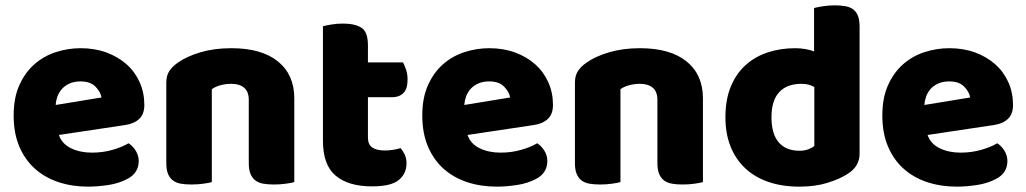

<svg xmlns="http://www.w3.org/2000/svg" viewBox="-20 -681 3833 717"><path d="M309 16Q250 16 199.5 -0.5Q149 -17 111.5 -50Q74 -83 52.5 -133Q31 -183 31 -250Q31 -316 52.5 -363.5Q74 -411 109 -441.5Q144 -472 189 -486.5Q234 -501 281 -501Q334 -501 377.5 -485Q421 -469 452.5 -441Q484 -413 501.5 -374Q519 -335 519 -289Q519 -255 500 -237Q481 -219 447 -214L200 -177Q211 -144 245 -127.5Q279 -111 323 -111Q364 -111 400.5 -121.5Q437 -132 460 -146Q476 -136 487 -118Q498 -100 498 -80Q498 -35 456 -13Q424 4 384 10Q344 16 309 16ZM281 -377Q257 -377 239.5 -369Q222 -361 211 -348.5Q200 -336 194.5 -320.5Q189 -305 188 -289L359 -317Q356 -337 337 -357Q318 -377 281 -377Z M909 -308Q909 -339 891.5 -353.5Q874 -368 844 -368Q824 -368 804.5 -363Q785 -358 771 -348V-1Q761 2 739.5 5Q718 8 695 8Q673 8 655.5 5Q638 2 626 -7Q614 -16 607.5 -31.5Q601 -47 601 -72V-372Q601 -399 612.5 -416Q624 -433 644 -447Q678 -471 729.5 -486Q781 -501 844 -501Q957 -501 1018 -451.5Q1079 -402 1079 -314V-1Q1069 2 1047.5 5Q1026 8 1003 8Q981 8 963.5 5Q946 2 934 -7Q922 -16 915.5 -31.5Q909 -47 909 -72Z M1354 -167Q1354 -141 1370.5 -130Q1387 -119 1417 -119Q1432 -119 1448 -121.5Q1464 -124 1476 -128Q1485 -117 1491.5 -103.5Q1498 -90 1498 -71Q1498 -33 1469.5 -9Q1441 15 1369 15Q1281 15 1233.5 -25Q1186 -65 1186 -155V-583Q1197 -586 1217.5 -589.5Q1238 -593 1261 -593Q1305 -593 1329.5 -577.5Q1354 -562 1354 -512V-448H1485Q1491 -437 1496.5 -420.5Q1502 -404 1502 -384Q1502 -349 1486.5 -333.5Q1471 -318 1445 -318H1354Z M1835 16Q1776 16 1725.5 -0.5Q1675 -17 1637.5 -50Q1600 -83 1578.5 -133Q1557 -183 1557 -250Q1557 -316 1578.5 -363.5Q1600 -411 1635 -441.5Q1670 -472 1715 -486.5Q1760 -501 1807 -501Q1860 -501 1903.5 -485Q1947 -469 1978.5 -441Q2010 -413 2027.5 -374Q2045 -335 2045 -289Q2045 -255 2026 -237Q2007 -219 1973 -214L1726 -177Q1737 -144 1771 -127.5Q1805 -111 1849 -111Q1890 -111 1926.5 -121.5Q1963 -132 1986 -146Q2002 -136 2013 -118Q2024 -100 2024 -80Q2024 -35 1982 -13Q1950 4 1910 10Q1870 16 1835 16ZM1807 -377Q1783 -377 1765.5 -369Q1748 -361 1737 -348.5Q1726 -336 1720.5 -320.5Q1715 -305 1714 -289L1885 -317Q1882 -337 1863 -357Q1844 -377 1807 -377Z M2435 -308Q2435 -339 2417.5 -353.5Q2400 -368 2370 -368Q2350 -368 2330.5 -363Q2311 -358 2297 -348V-1Q2287 2 2265.5 5Q2244 8 2221 8Q2199 8 2181.5 5Q2164 2 2152 -7Q2140 -16 2133.5 -31.5Q2127 -47 2127 -72V-372Q2127 -399 2138.5 -416Q2150 -433 2170 -447Q2204 -471 2255.5 -486Q2307 -501 2370 -501Q2483 -501 2544 -451.5Q2605 -402 2605 -314V-1Q2595 2 2573.5 5Q2552 8 2529 8Q2507 8 2489.5 5Q2472 2 2460 -7Q2448 -16 2441.5 -31.5Q2435 -47 2435 -72Z M2689 -243Q2689 -309 2709 -357.5Q2729 -406 2764.5 -438Q2800 -470 2847.5 -485.5Q2895 -501 2950 -501Q2970 -501 2989 -497.5Q3008 -494 3020 -489V-651Q3030 -654 3052 -657.5Q3074 -661 3097 -661Q3119 -661 3136.5 -658Q3154 -655 3166 -646Q3178 -637 3184 -621.5Q3190 -606 3190 -581V-107Q3190 -60 3146 -32Q3117 -13 3071 1.5Q3025 16 2965 16Q2900 16 2848.5 -2Q2797 -20 2761.5 -54Q2726 -88 2707.5 -135.5Q2689 -183 2689 -243ZM2973 -368Q2919 -368 2890 -337Q2861 -306 2861 -243Q2861 -181 2888 -149.5Q2915 -118 2966 -118Q2984 -118 2998.5 -123.5Q3013 -129 3021 -136V-356Q3001 -368 2973 -368Z M3553 16Q3494 16 3443.5 -0.5Q3393 -17 3355.5 -50Q3318 -83 3296.5 -133Q3275 -183 3275 -250Q3275 -316 3296.5 -363.5Q3318 -411 3353 -441.5Q3388 -472 3433 -486.5Q3478 -501 3525 -501Q3578 -501 3621.5 -485Q3665 -469 3696.5 -441Q3728 -413 3745.5 -374Q3763 -335 3763 -289Q3763 -255 3744 -237Q3725 -219 3691 -214L3444 -177Q3455 -144 3489 -127.5Q3523 -111 3567 -111Q3608 -111 3644.5 -121.5Q3681 -132 3704 -146Q3720 -136 3731 -118Q3742 -100 3742 -80Q3742 -35 3700 -13Q3668 4 3628 10Q3588 16 3553 16ZM3525 -377Q3501 -377 3483.5 -369Q3466 -361 3455 -348.5Q3444 -336 3438.5 -320.5Q3433 -305 3432 -289L3603 -317Q3600 -337 3581 -357Q3562 -377 3525 -377Z"/></svg>

Font: Baloo Chettan
Style: Regular
Weight: 400
Designer: Maithili Shingre and Ek Type
Foundry: Ek Type
Version: Version 1.443;PS 1.000;hotconv 16.6.51;makeotf.lib2.5.65220;